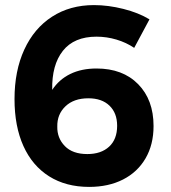

<svg xmlns="http://www.w3.org/2000/svg" viewBox="-20 -727 672 754"><path d="M359 -583Q271 -583 227 -527.5Q183 -472 185 -374Q212 -415 256 -436.5Q300 -458 359 -458Q462 -458 522.5 -396.5Q583 -335 583 -232Q583 -159 551.5 -105Q520 -51 463 -22Q406 7 330 7Q239 7 173 -34.5Q107 -76 72 -153.5Q37 -231 37 -338Q37 -449 75.5 -532.5Q114 -616 184.5 -661.5Q255 -707 349 -707Q405 -707 464.5 -692Q524 -677 567 -651L507 -539Q476 -560 437.5 -571.5Q399 -583 359 -583ZM205 -230Q204 -185 234.5 -153.5Q265 -122 323 -122Q377 -122 408.5 -151Q440 -180 440 -233Q440 -283 410 -312Q380 -341 327 -341Q270 -341 237 -309.5Q204 -278 205 -230Z"/></svg>

Font: Montserrat SemiBold
Style: Regular
Weight: 600
Designer: Julieta Ulanovsky
Foundry: Julieta Ulanovsky
Version: Version 6.001